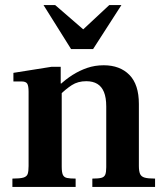

<svg xmlns="http://www.w3.org/2000/svg" viewBox="-20 -739 660 759"><path d="M345 0V-33Q369 -33 380.5 -36Q392 -39 396 -48.5Q400 -58 400 -78V-318Q400 -353 391 -375Q382 -397 364.5 -407.5Q347 -418 321 -418Q288 -418 264 -402.5Q240 -387 217 -364L215 -402Q239 -425 266.5 -442.5Q294 -460 324.5 -470.5Q355 -481 390 -481Q454 -481 491.5 -443Q529 -405 529 -328V-83Q529 -63 533.5 -52Q538 -41 551.5 -37Q565 -33 593 -33V0ZM29 0V-33Q59 -33 72.5 -37Q86 -41 89.5 -51.5Q93 -62 93 -83V-376Q93 -400 87.5 -408.5Q82 -417 65 -417H33V-451L184 -475H220V-409H224V-80Q224 -58 228.5 -48Q233 -38 245 -35.5Q257 -33 279 -33V0ZM261 -545 152 -719H198L309 -623L412 -719H460L348 -545Z"/></svg>

Font: Frank Ruhl Libre SemiBold
Style: Regular
Weight: 600
Designer: Yanek Iontef
Foundry: Fontef
Version: Version 6.003;gftools[0.9.30]